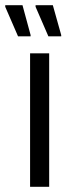

<svg xmlns="http://www.w3.org/2000/svg" viewBox="-64 -714 259 734"><path d="M51 0V-510H124V0ZM170 -575H121L72 -688V-694H138L170 -580ZM53 -575H5L-44 -688V-694H22L53 -580Z"/></svg>

Font: Saira ExtraCondensed Medium
Style: Regular
Weight: 500
Width: 2
Designer: Hector Gatti with collaboration of the Omnibus-Type team
Foundry: Omnibus-Type
Version: Version 1.101